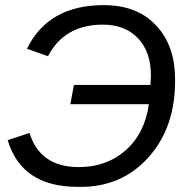

<svg xmlns="http://www.w3.org/2000/svg" viewBox="-20 -718 734 748"><path d="M381 -622Q231 -622 167 -499L85 -528Q168 -698 384 -698Q514 -698 587 -620Q662 -542 662 -408Q664 -222 557.5 -104Q451 14 283 10Q64 10 10 -172L95 -200Q136 -67 287 -67Q395 -67 469 -132Q544 -198 560 -312H254L268 -387H566L568 -424Q568 -516 517.5 -569Q467 -622 381 -622Z"/></svg>

Font: Libra Sans
Style: Italic
Weight: 400
Italic angle: -12°
Foundry: Context Ltd
Version: Version 1.002